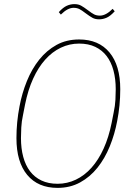

<svg xmlns="http://www.w3.org/2000/svg" viewBox="-20 -902 635 934"><path d="M260 12Q165 12 112.5 -51Q60 -114 60 -230Q60 -308 75 -385Q87 -449 111 -508Q135 -567 171 -612Q207 -657 255 -683.5Q303 -710 365 -710Q460 -710 512.5 -647Q565 -584 565 -468Q565 -389 550 -313Q538 -249 514 -190Q490 -131 454 -86Q418 -41 369.5 -14.5Q321 12 260 12ZM260 -8Q307 -8 349 -28Q391 -48 425 -86Q459 -124 484 -179Q509 -234 523 -304L533 -355Q540 -387 541.5 -416.5Q543 -446 543 -468Q543 -518 532 -559Q521 -600 499 -629Q477 -658 443.5 -674Q410 -690 365 -690Q318 -690 276 -670Q234 -650 200 -612Q166 -574 141 -519Q116 -464 102 -394L92 -343Q85 -311 83.5 -281.5Q82 -252 82 -230Q82 -180 93 -139Q104 -98 126 -69Q148 -40 181.5 -24Q215 -8 260 -8ZM462 -808Q443 -808 429.5 -815.5Q416 -823 396 -838Q378 -852 366 -858Q354 -864 338 -864Q309 -864 276 -831L266 -843Q287 -866 305 -874Q323 -882 342 -882Q361 -882 374.5 -874.5Q388 -867 408 -852Q426 -838 438 -832Q450 -826 466 -826Q495 -826 528 -859L538 -847Q517 -824 499 -816Q481 -808 462 -808Z"/></svg>

Font: IBM Plex Sans Condensed Thin
Style: Italic
Weight: 100
Width: 3
Italic angle: -11°
Designer: Mike Abbink, Paul van der Laan, Pieter van Rosmalen
Foundry: Bold Monday
Version: Version 1.3